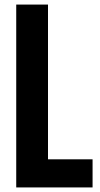

<svg xmlns="http://www.w3.org/2000/svg" viewBox="-20 -820 438 840"><path d="M51 0V-800H190V-123H385V0Z"/></svg>

Font: Big Shoulders Thin ExtraBold
Style: Regular
Weight: 800
Version: Version 2.002